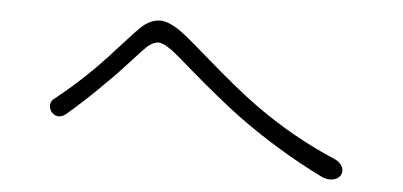

<svg xmlns="http://www.w3.org/2000/svg" viewBox="-36 -651 1073 511"><g transform="rotate(5 500.0 -395.0)"><path d="M112.3 -355.5Q101.6 -348.6 100.6 -336.9Q100.6 -327.1 106.4 -318.4Q113.3 -310.5 123 -308.6Q133.8 -307.6 144.5 -315.4Q199.2 -362.3 245.1 -409.2Q272.5 -435.5 308.6 -475.6Q335.9 -505.9 345.7 -514.6Q361.3 -527.3 374 -527.3Q386.7 -527.3 411.1 -509.8Q426.8 -498 467.8 -461.9Q551.8 -389.6 611.3 -345.7Q717.8 -268.6 835.9 -210Q854.5 -201.2 869.1 -205.1Q882.8 -208 888.7 -218.8Q893.6 -229.5 888.7 -240.2Q882.8 -252.9 866.2 -259.8Q753.9 -307.6 651.4 -380.9Q592.8 -422.9 504.9 -500Q451.2 -546.9 429.7 -562.5Q396.5 -585.9 374 -585.9Q351.6 -585.9 329.1 -568.4Q314.5 -555.7 279.3 -516.6Q240.2 -472.7 212.9 -445.3Q166 -398.4 112.3 -355.5Z"/></g></svg>

Font: Gulim
Style: Regular
Weight: 400
Version: Version 2.21